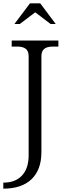

<svg xmlns="http://www.w3.org/2000/svg" viewBox="-35 -944 406 1154"><path d="M213.9 -29.8Q213.9 76.2 154.5 133.1Q95.2 189.9 -15.1 189.9V153.8Q57.6 153.8 97.4 110.8Q137.2 67.9 137.2 -11.2V-606Q137.2 -636.2 120.4 -650.1Q103.5 -664.1 67.9 -664.1H35.2V-700.2H315.9V-664.1H283.2Q247.6 -664.1 230.7 -650.1Q213.9 -636.2 213.9 -606ZM51.8 -799.8 145 -923.8H207L299.8 -799.8H269L176.8 -870.1L84 -799.8Z"/></svg>

Font: LT Superior Serif
Style: Regular
Weight: 400
Designer: Daniel Lyons
Foundry: LyonsType
Version: Version 2.120;FEAKit 1.0